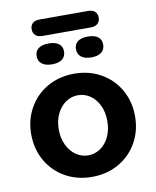

<svg xmlns="http://www.w3.org/2000/svg" viewBox="-88 -858 760 936"><g transform="rotate(-10 292.0 -390.0)"><path d="M35.1 -245.4Q35.1 -317.4 68.3 -375.7Q101.4 -434 160 -467.2Q218.7 -500.4 292.1 -500.4Q365.5 -500.4 424.2 -467.2Q482.8 -434 515.9 -375.7Q549.1 -317.4 549.1 -245.4Q549.1 -172.6 515.9 -114.3Q482.8 -56 424.2 -22.8Q365.5 10.4 292.1 10.4Q218.7 10.4 160 -22.8Q101.4 -56 68.3 -114.3Q35.1 -172.6 35.1 -245.4ZM411.9 -245.4Q411.9 -289.3 395.7 -323Q379.5 -356.6 352.2 -375.2Q324.8 -393.8 292.1 -393.8Q259.3 -393.8 232 -375.2Q204.7 -356.6 188.1 -323Q171.5 -289.3 171.5 -245.4Q171.5 -201.5 188.1 -167.4Q204.7 -133.4 232 -114.8Q259.3 -96.3 292.1 -96.3Q324.8 -96.3 352.2 -114.8Q379.5 -133.4 395.7 -167.4Q411.9 -201.5 411.9 -245.4ZM126.2 -749.3Q126.2 -768.7 138.2 -779.3Q150.3 -789.8 172.3 -789.8H411.9Q433.9 -789.8 446 -779.2Q458 -768.5 458 -749.4Q458 -730.3 446 -719.3Q433.9 -708.4 411.9 -708.4H172.3Q150.3 -708.4 138.2 -719.2Q126.2 -730 126.2 -749.3ZM127.3 -616.1Q127.3 -640.9 145.2 -654Q163 -667.1 195.2 -667.1Q228 -667.1 245.5 -654Q263 -640.8 263 -616.1Q263 -591.4 245.5 -577.6Q228 -563.9 195.2 -563.9Q163 -563.9 145.2 -577.6Q127.3 -591.4 127.3 -616.1ZM322 -616.1Q322 -640.9 339.5 -654Q356.9 -667.1 389.5 -667.1Q422.1 -667.1 439.4 -654Q456.7 -640.8 456.7 -616.1Q456.7 -591.4 439.5 -577.6Q422.3 -563.9 389.8 -563.9Q357.1 -563.9 339.6 -577.6Q322 -591.4 322 -616.1Z"/></g></svg>

Font: SN Pro Thin
Style: Regular
Weight: 200
Designer: Tobias Whetton
Foundry: Supernotes
Version: Version 1.003;Glyphs 3.3 (3324)